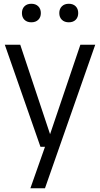

<svg xmlns="http://www.w3.org/2000/svg" viewBox="-20 -780 532 1020"><path d="M195 0 5.5 -542.5H87.5L246 -67L407 -542.5H486L219 220H141.5L219 0ZM345.5 -661.5Q322.5 -661.5 308.8 -674.8Q295 -688 295 -710.5Q295 -733 308.8 -746.5Q322.5 -760 345.5 -760Q368.5 -760 382 -746.5Q395.5 -733 395.5 -710.5Q395.5 -688 382 -674.8Q368.5 -661.5 345.5 -661.5ZM146.5 -661.5Q123.5 -661.5 110 -674.8Q96.5 -688 96.5 -710.5Q96.5 -733 110 -746.5Q123.5 -760 146.5 -760Q169.5 -760 183.2 -746.5Q197 -733 197 -710.5Q197 -688 183.2 -674.8Q169.5 -661.5 146.5 -661.5Z"/></svg>

Font: Encode Sans SemiCondensed SemiCondensed
Style: Regular
Weight: 400
Width: 4
Designer: Multiple Designers
Foundry: Impallari Type
Version: Version 3.000; ttfautohint (v1.8.3) -l 8 -r 50 -G 200 -x 14 